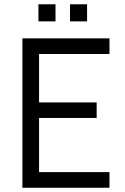

<svg xmlns="http://www.w3.org/2000/svg" viewBox="-20 -880 588 900"><path d="M85 0V-700.2H493.2V-627H163.1V-399.9H433.1V-327.1H163.1V-73.2H493.2V0ZM308.1 -779.8V-859.9H388.2V-779.8ZM160.2 -779.8V-859.9H240.2V-779.8Z"/></svg>

Font: Uncut Sans
Style: Regular
Weight: 400
Designer: Kasper Nordkvist
Foundry: UNCUT.wtf
Version: Version 1.304;Glyphs 3.2 (3246)